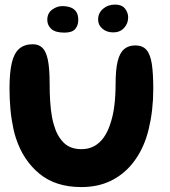

<svg xmlns="http://www.w3.org/2000/svg" viewBox="-20 -778 724 818"><path d="M326.5 19Q216.5 19 147.2 -38.5Q78 -96 47.5 -190.5Q41.5 -209 37.2 -228.8Q33 -248.5 29.8 -269.2Q26.5 -290 24.5 -311.8Q22.5 -333.5 21.5 -356Q20.5 -378.5 20.5 -401.5Q20.5 -468.5 30.2 -510Q40 -551.5 62 -570.5Q84 -589.5 120 -589.5Q145 -589.5 160.8 -574.2Q176.5 -559 184 -522.5Q191.5 -486 191.5 -421Q191.5 -401.5 192 -382.5Q192.5 -363.5 193.8 -345.2Q195 -327 197 -309.8Q199 -292.5 202 -276.8Q205 -261 209.5 -246.5Q222.5 -199.5 250.5 -171Q278.5 -142.5 327 -142.5Q358 -142.5 381.5 -155.5Q405 -168.5 421.5 -191.8Q438 -215 448.5 -246Q455 -264.5 459.8 -285.2Q464.5 -306 467.2 -328.2Q470 -350.5 471.2 -373.8Q472.5 -397 472.5 -420Q472.5 -482 481.5 -517.8Q490.5 -553.5 509.2 -569Q528 -584.5 556.5 -584.5Q587.5 -584.5 604 -565.5Q620.5 -546.5 626.8 -505.8Q633 -465 633 -399.5Q633 -376.5 631.8 -354Q630.5 -331.5 628 -309.8Q625.5 -288 621.8 -267.2Q618 -246.5 613.2 -226.8Q608.5 -207 602 -188Q580.5 -125.5 542.2 -79Q504 -32.5 450.2 -6.8Q396.5 19 326.5 19ZM254.5 -639Q215.5 -639 198.5 -654.8Q181.5 -670.5 181.5 -693Q181.5 -722 202.2 -737Q223 -752 245 -752Q263 -752 278.8 -747Q294.5 -742 304 -729Q313.5 -716 313.5 -692.5Q313.5 -670 300.5 -654.5Q287.5 -639 254.5 -639ZM462.5 -640Q434.5 -640 416.2 -655.8Q398 -671.5 398 -694.5Q398 -722.5 419 -740.5Q440 -758.5 470.5 -758.5Q498.5 -758.5 512.2 -741.8Q526 -725 526 -704Q526 -677.5 508.5 -658.8Q491 -640 462.5 -640Z"/></svg>

Font: Gluten Medium
Style: Regular
Weight: 500
Designer: Tyler Finck
Foundry: Etcetera Type Company
Version: Version 1.300